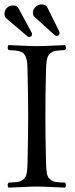

<svg xmlns="http://www.w3.org/2000/svg" viewBox="-20 -857 343 882"><path d="M0.5 -793.9Q0.5 -808.1 11 -820.1Q21.5 -832 41.5 -832Q57.1 -832 64.5 -819.8L123.5 -710.9Q125 -708.5 125.7 -706.8Q126.5 -705.1 127 -703.4Q127.4 -701.7 127.4 -700.2Q127.4 -697.3 126.2 -694.6Q125 -691.9 122.8 -690.4Q120.6 -689 118.4 -688Q116.2 -687 114.3 -687Q109.4 -687 106.4 -689.9L7.3 -773.9Q0.5 -780.8 0.5 -793.9ZM131.3 -798.8Q131.3 -814.9 143.8 -825.9Q156.2 -836.9 169.4 -836.9Q189 -836.9 196.3 -825.2L251 -714.8Q253.4 -710 253.4 -704.1Q253.4 -698.7 249.5 -695.3Q245.6 -691.9 240.2 -691.9Q234.4 -691.9 226.6 -699.7L138.2 -779.8Q131.3 -785.6 131.3 -798.8ZM191.4 -108.9Q192.4 -76.7 195.6 -59.8Q198.7 -43 210 -33.4Q221.2 -23.9 234.9 -21.5Q248.5 -19 278.3 -18.1Q282.7 -13.7 283 -6.6Q283.2 0.5 278.3 4.9Q256.8 4.4 216.8 2.2Q176.8 0 149.4 0Q121.6 0 80.8 2.2Q40 4.4 19.5 4.9Q15.1 0.5 15.1 -6.6Q15.1 -13.7 19.5 -18.1Q49.3 -19.5 63 -21.7Q76.7 -23.9 87.9 -33.4Q99.1 -43 102.5 -60.1Q106 -77.1 106.4 -108.9Q109.4 -233.4 109.4 -320.8Q109.4 -411.1 106.4 -536.1Q106 -557.6 104.5 -571.5Q103 -585.4 98.4 -595.7Q93.8 -606 88.6 -611.6Q83.5 -617.2 72.3 -620.6Q61 -624 50.3 -625Q39.6 -626 19.5 -627Q15.1 -631.3 15.1 -638.4Q15.1 -645.5 19.5 -649.9Q41 -649.4 81.1 -647.2Q121.1 -645 148.4 -645Q176.3 -645 217 -647.2Q257.8 -649.4 278.3 -649.9Q282.7 -645.5 283 -638.4Q283.2 -631.3 278.3 -627Q248.5 -625.5 235.1 -623.3Q221.7 -621.1 210.4 -611.3Q199.2 -601.6 195.8 -585Q192.4 -568.4 191.4 -536.1Q188.5 -435.5 188.5 -319.8Q188.5 -232.4 191.4 -108.9Z"/></svg>

Font: Linux Libertine Display
Style: Regular
Weight: 400
Designer: Philipp H. Poll
Foundry: Philipp H. Poll
Version: Version 5.0.9